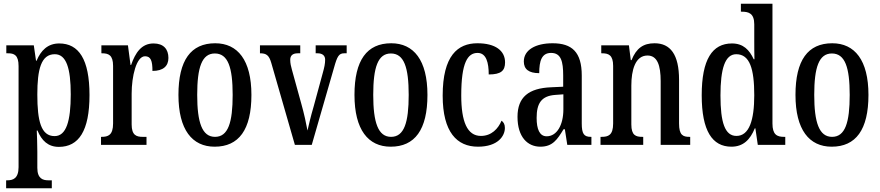

<svg xmlns="http://www.w3.org/2000/svg" viewBox="-20 -780 4738 1034"><path d="M13 234H259V191H240C212 191 181 183 181 124V37C181 -8 179 -47 178 -77H182C204 -23 239 11 297 11C404 11 462 -75 462 -268C462 -461 404 -546 299 -546C237 -546 200 -508 177 -453H174L162 -536H14V-493H23C56 -493 80 -484 80 -424V120C80 182 49 191 20 191H13ZM274 -47C201 -47 181 -128 181 -271C181 -406 201 -488 275 -488C337 -488 361 -413 361 -272C361 -128 337 -47 274 -47Z M524 0H769V-43H749C715 -43 689 -51 689 -110V-276C689 -368 714 -477 761 -477C792 -477 801 -453 801 -398C859 -398 887 -424 887 -468C887 -515 861 -546 807 -546C742 -546 709 -496 686 -430H683L669 -536H526V-493H529C564 -493 589 -484 589 -425V-115C589 -52 562 -43 527 -43H524Z M1136 10C1266 10 1334 -81 1334 -269C1334 -456 1260 -547 1139 -547C1008 -547 941 -456 941 -269C941 -81 1015 10 1136 10ZM1138 -43C1068 -43 1042 -121 1042 -269C1042 -417 1067 -492 1137 -492C1208 -492 1233 -417 1233 -269C1233 -121 1209 -43 1138 -43Z M1441 -441 1568 0H1659L1779 -416C1796 -477 1805 -493 1834 -493H1847V-536H1680V-493H1690C1717 -493 1731 -480 1731 -459C1731 -437 1727 -418 1718 -386L1669 -206C1653 -152 1642 -103 1636 -77C1630 -111 1617 -171 1603 -220L1552 -405C1547 -422 1543 -440 1543 -458C1543 -479 1554 -493 1584 -493H1597V-536H1380V-493C1414 -493 1429 -483 1441 -441Z M2084 10C2214 10 2282 -81 2282 -269C2282 -456 2208 -547 2087 -547C1956 -547 1889 -456 1889 -269C1889 -81 1963 10 2084 10ZM2086 -43C2016 -43 1990 -121 1990 -269C1990 -417 2015 -492 2085 -492C2156 -492 2181 -417 2181 -269C2181 -121 2157 -43 2086 -43Z M2554 10C2662 10 2699 -48 2699 -91C2699 -111 2692 -122 2681 -130C2663 -87 2627 -48 2570 -48C2496 -48 2464 -125 2464 -266C2464 -444 2499 -495 2552 -495C2599 -495 2612 -442 2612 -379C2678 -379 2700 -399 2700 -444C2700 -507 2648 -547 2551 -547C2445 -547 2364 -480 2364 -265C2364 -68 2441 10 2554 10Z M2890 10C2956 10 2981 -28 3015 -84H3022L3035 0H3165V-43H3162C3125 -43 3113 -59 3113 -115V-373C3113 -500 3060 -547 2956 -547C2864 -547 2801 -511 2801 -449C2801 -407 2828 -386 2884 -386C2884 -452 2897 -495 2948 -495C3002 -495 3013 -448 3013 -373V-313L2948 -310C2827 -305 2767 -257 2767 -151C2767 -41 2822 10 2890 10ZM2924 -46C2886 -46 2870 -84 2870 -145C2870 -223 2895 -264 2972 -269L3014 -272V-191C3014 -107 2979 -46 2924 -46Z M3214 0H3444V-43H3439C3404 -43 3380 -51 3380 -110V-319C3380 -402 3401 -481 3467 -481C3520 -481 3538 -428 3538 -343V0H3697V-43H3693C3658 -43 3637 -52 3637 -115V-350C3637 -487 3590 -547 3505 -547C3445 -547 3407 -521 3381 -456H3377L3367 -536H3218V-493H3222C3257 -493 3282 -484 3282 -425V-115C3282 -52 3256 -43 3220 -43H3214Z M3919 10C3983 10 4020 -28 4045 -89H4048L4061 0H4209V-43H4202C4164 -43 4140 -55 4140 -115V-760H3970V-717H3976C4012 -717 4042 -708 4042 -649V-567C4042 -530 4042 -492 4043 -461H4039C4016 -511 3983 -546 3922 -546C3816 -546 3759 -460 3759 -267C3759 -75 3816 10 3919 10ZM3946 -48C3884 -48 3860 -120 3860 -266C3860 -409 3884 -488 3945 -488C4018 -488 4042 -409 4042 -267C4042 -133 4015 -48 3946 -48Z M4459 10C4589 10 4657 -81 4657 -269C4657 -456 4583 -547 4462 -547C4331 -547 4264 -456 4264 -269C4264 -81 4338 10 4459 10ZM4461 -43C4391 -43 4365 -121 4365 -269C4365 -417 4390 -492 4460 -492C4531 -492 4556 -417 4556 -269C4556 -121 4532 -43 4461 -43Z"/></svg>

Font: Noto Serif Khmer ExtraCondensed Medium
Style: Regular
Weight: 500
Width: 2
Designer: Danh Hong and the Monotype Design Team
Foundry: Monotype Imaging Inc.
Version: Version 2.004